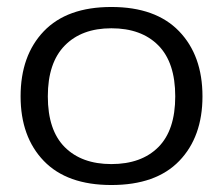

<svg xmlns="http://www.w3.org/2000/svg" viewBox="-20 -515 639 550"><path d="M39 -239Q39 -356 105.5 -425.5Q172 -495 299 -495Q426 -495 493 -425.5Q560 -356 560 -239Q560 -123 493.5 -54Q427 15 299 15Q172 15 105.5 -54Q39 -123 39 -239ZM482 -239Q482 -336 433.5 -385Q385 -434 299 -434Q214 -434 165.5 -384.5Q117 -335 117 -239Q117 -142 165.5 -93.5Q214 -45 299 -45Q385 -45 433.5 -93.5Q482 -142 482 -239Z"/></svg>

Font: Pridi Light
Style: Regular
Weight: 300
Designer: Katatrad Team
Foundry: CadsonDemak
Version: Version 1.003